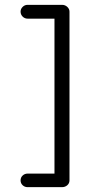

<svg xmlns="http://www.w3.org/2000/svg" viewBox="-20 -669 366 793"><path d="M236 104H94Q82 104 73.5 96Q65 88 65 76Q65 64 73.5 56Q82 48 94 48H205V-592H94Q82 -592 73.5 -600.5Q65 -609 65 -621Q65 -632 73.5 -640.5Q82 -649 94 -649H236Q249 -649 258 -640.5Q267 -632 267 -621V76Q267 88 258 96Q249 104 236 104Z"/></svg>

Font: Hoogli Medium
Style: Regular
Weight: 500
Designer: Anand Singh Naorem
Foundry: Brand New Type
Version: Version 1.00 b007